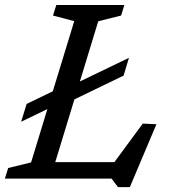

<svg xmlns="http://www.w3.org/2000/svg" viewBox="-26 -718 684 772"><path d="M369 -632.5 176 0H-6.5L7 -42.5L99 -65L272.5 -633L187 -655.5L200.5 -698H474L461 -655.5ZM411 -35 548 -221 603 -218.5 496 34.5H448.5L422.5 0H91.5L113 -66H465ZM492.5 -485.5 471 -414 248.5 -306.5 201 -297 59 -228.5 81 -300 222.5 -368.5 269.5 -378Z"/></svg>

Font: Newsreader 9pt
Style: Italic
Weight: 400
Italic angle: -17°
Designer: Hugues Gentile
Foundry: Production Type
Version: Version 1.003